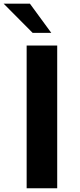

<svg xmlns="http://www.w3.org/2000/svg" viewBox="-44 -1011 427 1031"><path d="M131.3 -834.5 -24.4 -991.2H116.7L231.4 -834.5ZM99.1 0V-766.6H263.2V0Z"/></svg>

Font: Acari Sans Neue Black
Style: Regular
Weight: 900
Designer: Alfredo Marco Pradil
Foundry: Alfredo Marco Pradil
Version: Version 1.045;June 16, 2019;FontCreator 11.5.0.2425 64-bit; 